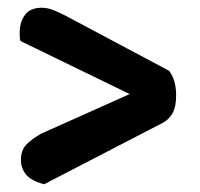

<svg xmlns="http://www.w3.org/2000/svg" viewBox="-20 -538 516 496"><path d="M33 -432Q31 -437 31 -443.5Q31 -450 31 -455Q31 -481 44.5 -499.5Q58 -518 88 -518Q103 -518 119 -511.5Q135 -505 152 -496L417 -355Q435 -331 435 -292Q435 -263 426.5 -247Q418 -231 403 -222L94 -62Q60 -71 47 -87.5Q34 -104 34 -124Q34 -150 48 -164.5Q62 -179 87 -193L315 -295Z"/></svg>

Font: Baloo 2 Latin SemiBold
Style: Regular
Weight: 400
Designer: Sarang Kulkarni and Ek Type
Foundry: Ek Type
Version: Version 1.001